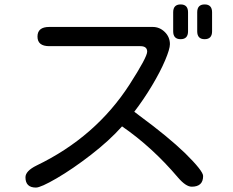

<svg xmlns="http://www.w3.org/2000/svg" viewBox="-20 -804 1040 858"><path d="M787.1 -784.2Q820.3 -784.2 820.3 -749V-664.1Q820.3 -628.9 787.1 -628.9Q753.9 -628.9 753.9 -664.1V-749Q753.9 -784.2 787.1 -784.2ZM894.5 -784.2Q927.7 -784.2 927.7 -749V-664.1Q927.7 -628.9 894.5 -628.9Q861.3 -628.9 861.3 -664.1V-749Q861.3 -784.2 894.5 -784.2ZM807.6 -119.1Q887.7 -40 887.7 -17.6Q887.7 30.3 836.9 30.3Q810.5 30.3 775.4 -10.7Q660.2 -146.5 525.4 -239.3Q468.8 -175.8 386.7 -112.3Q304.7 -48.8 233.4 -7.3Q162.1 34.2 140.6 34.2Q93.8 34.2 93.8 -11.7Q93.8 -40 143.6 -64.5Q407.2 -191.4 558.6 -425.8Q637.7 -548.8 637.7 -573.2Q637.7 -597.7 607.4 -597.7H200.2Q147.5 -597.7 147.5 -640.6Q147.5 -683.6 200.2 -683.6H662.1Q693.4 -683.6 716.3 -661.1Q739.3 -638.7 739.3 -606.4Q739.3 -585 717.8 -534.2Q696.3 -483.4 659.2 -421.4Q622.1 -359.4 580.1 -304.7L604.5 -286.1Q730.5 -193.4 807.6 -119.1Z"/></svg>

Font: jf-openhuninn-1.1
Style: Regular
Weight: 400
Designer: [Kosugi Maru]
      Designed by Motoya company      

      [Varela Round]
      Joe Prince(Latin component); Avraham Co
Foundry: justfont CO.,LTD.
Version: 1.1